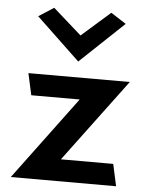

<svg xmlns="http://www.w3.org/2000/svg" viewBox="-55 -836 675 881"><g transform="rotate(5 282.5 -395.5)"><path d="M89 -746 290 -555 492 -746 422 -791 290 -675 159 -791ZM513 0 491 -101H250L534 -482H67L89 -382H312L28 0Z"/></g></svg>

Font: Bluebird
Style: Regular
Weight: 400
Designer: Jasper
Foundry: Cannot Into Space Fonts
Version: Version 0.98